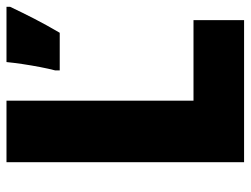

<svg xmlns="http://www.w3.org/2000/svg" viewBox="-108 -646 754 577"><g transform="rotate(-90 268.5 -357.0)"><path d="M70 0V-714H255V-152H497V0ZM537 -703Q519 -665 501 -630Q483 -595 459 -554H346V-568Q351 -587 356 -613Q361 -639 365 -666Q369 -693 371 -714H537Z"/></g></svg>

Font: Noto Sans Ethiopic SemiCondensed Black
Style: Regular
Weight: 900
Width: 4
Designer: Monotype Design Team
Foundry: Monotype Imaging Inc.
Version: Version 2.102; ttfautohint (v1.8.4.7-5d5b)